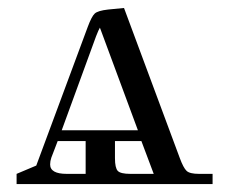

<svg xmlns="http://www.w3.org/2000/svg" viewBox="-20 -466 577 486"><path d="M22 0V-25.9L71.8 -46.9L202.1 -397.9Q211.9 -424.3 219.7 -431.6Q227.5 -439 253.9 -441.9L293.9 -445.8L435.1 -65.9Q444.3 -41 452.4 -33.4Q460.4 -25.9 483.9 -25.9H518.1V0ZM106.9 -49.8Q106.9 -25.9 148.9 -25.9H196.8V-108.9H126L109.9 -66.9Q106.9 -58.1 106.9 -49.8ZM136.2 -136.2H329.1L232.9 -396Q229.5 -390.6 223.1 -374ZM271 -65.9Q271 -41 278.1 -33.4Q285.2 -25.9 310.1 -25.9H369.1L337.9 -108.9H271Z"/></svg>

Font: Dihjauti
Style: Regular
Weight: 400
Designer: T. Christopher White
Version: Version 3.0.0